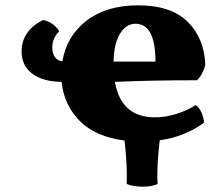

<svg xmlns="http://www.w3.org/2000/svg" viewBox="-20 -524 820 720"><path d="M579 2Q570 76 570 136L571 166Q550 176 515 176Q481 176 455 166Q458 99 447 3Q338 -11 279 -70.5Q220 -130 211 -217Q140 -218 100.5 -248Q61 -278 61 -331Q61 -371 82.5 -401Q104 -431 142 -449Q182 -440 202 -407Q176 -380 176 -346Q176 -324 186 -310Q196 -296 214 -294Q230 -389 304.5 -446.5Q379 -504 498 -504Q621 -504 683.5 -442.5Q746 -381 750 -281Q741 -245 719 -223Q544 -223 411 -217Q434 -84 561 -84Q602 -84 643.5 -97.5Q685 -111 714 -130Q726 -122 735 -103Q744 -84 745 -64Q673 -11 579 2ZM406 -293H563Q563 -435 488 -435Q453 -435 430 -397.5Q407 -360 406 -293Z"/></svg>

Font: Vollkorn SC Black
Style: Regular
Weight: 900
Designer: Friedrich Althausen
Foundry: Friedrich Althausen
Version: Version 4.015